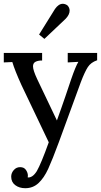

<svg xmlns="http://www.w3.org/2000/svg" viewBox="-21 -740 532 1012"><path d="M0 0ZM491 -422H490Q458 -411 442 -386.5Q426 -362 405 -307L289 10Q255 102 233 150Q211 198 182 225Q153 252 112 252Q81 252 59.5 236Q38 220 38 191Q38 172 51.5 156.5Q65 141 85 141Q106 141 116 156Q126 171 126 186Q126 191 125 195Q136 197 148.5 189Q161 181 173 162Q196 122 236 10L92 -292Q57 -369 44 -413L-1 -411V-461H201V-421H192Q172 -419 162.5 -412Q153 -405 153 -390Q153 -370 175 -323L279 -105Q293 -143 304 -175.5Q315 -208 324 -233L354 -322Q377 -389 392 -414L336 -411V-461H491ZM310 -720Q288 -720 269 -693L185 -558L213 -535L325 -641Q346 -663 346 -684Q346 -700 334 -712Q322 -720 310 -720Z"/></svg>

Font: Sumana
Style: Regular
Weight: 400
Designer: Cyreal, Alexei Vanyashin (Devanagari), Olga Karpushina (Latin)
Foundry: Cyreal
Version: Version 1.015;PS 001.015;hotconv 1.0.70;makeotf.lib2.5.58329